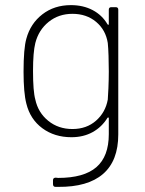

<svg xmlns="http://www.w3.org/2000/svg" viewBox="-20 -530 565 750"><path d="M197 200Q187 200 187 189V174Q187 164 198 164L207 165Q308 165 356.5 123Q405 81 405 -6V-68Q405 -73 400 -70Q378 -34 342 -14Q306 6 259 6Q193 6 145.5 -29Q98 -64 83 -125Q72 -167 72 -250Q72 -341 83 -379Q99 -438 145.5 -474Q192 -510 257 -510Q305 -510 342 -490.5Q379 -471 400 -435Q405 -430 405 -437V-492Q405 -502 415 -502H432Q442 -502 442 -492V-5Q442 98 382.5 149.5Q323 201 207 200ZM118 -141Q129 -90 168.5 -58Q208 -26 263 -26Q318 -26 355 -58.5Q392 -91 401 -141Q402 -150 403.5 -185Q405 -220 405 -251Q405 -280 404 -311.5Q403 -343 401 -362Q393 -413 355.5 -444.5Q318 -476 263 -476Q209 -476 170 -444.5Q131 -413 118 -362Q109 -326 109 -253Q109 -173 118 -141Z"/></svg>

Font: Barlow GEO Extra Light
Style: Regular
Weight: 200
Designer: Jeremy Tribby
Foundry: Tribby Type
Version: Version 1.408